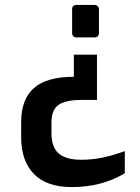

<svg xmlns="http://www.w3.org/2000/svg" viewBox="-20 -557 570 780"><path d="M382 -519V-424Q382 -405 363 -405H292Q273 -405 273 -424V-519Q273 -537 292 -537H363Q371 -537 376.5 -532Q382 -527 382 -519ZM374 -151H312Q247 -151 218 -131Q189 -111 189 -59V-17Q189 41 218.5 66.5Q248 92 310 92Q354 92 395.5 83.5Q437 75 487 57V147Q393 203 272 203Q169 203 117.5 149.5Q66 96 66 2V-61Q66 -154 118 -199.5Q170 -245 280 -245V-335H374Z"/></svg>

Font: Exo SemiBold
Style: Regular
Weight: 600
Designer: Natanael Gama
Foundry: Natanael Gama
Version: Version 1.500